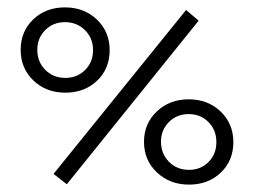

<svg xmlns="http://www.w3.org/2000/svg" viewBox="-20 -493 688 520"><path d="M243 -274.5Q209 -242 157 -242Q105 -242 70.5 -275Q36 -308 36 -358Q36 -408 70 -440.5Q104 -473 156 -473Q208 -473 242.5 -440Q277 -407 277 -357Q277 -307 243 -274.5ZM161 6 125 -22 484 -466 518 -437ZM157 -282Q189 -282 210.5 -303.5Q232 -325 232 -357Q232 -390 210 -411.5Q188 -433 156 -433Q124 -433 102.5 -411.5Q81 -390 81 -358Q81 -326 102.5 -304Q124 -282 157 -282ZM370 -109Q370 -158 404.5 -191Q439 -224 491 -224Q543 -224 577.5 -191Q612 -158 612 -108Q612 -58 578 -25.5Q544 7 492 7Q440 7 405 -26Q370 -59 370 -109ZM492 -33Q524 -33 545 -54.5Q566 -76 566 -108Q566 -141 544.5 -162.5Q523 -184 491 -184Q459 -184 437.5 -162.5Q416 -141 416 -109Q416 -77 437.5 -55Q459 -33 492 -33Z"/></svg>

Font: EauTestSC
Style: Regular
Weight: 400
Designer: Christian Thalmann (Catharsis Fonts)
Version: Version 0.001;PS 000.001;hotconv 1.0.88;makeotf.lib2.5.64775